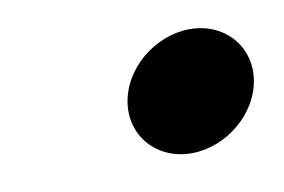

<svg xmlns="http://www.w3.org/2000/svg" viewBox="-26 -366 256 173"><g transform="rotate(-5 102.0 -280.0)"><path d="M137 -224C168 -224 198 -249 203 -280C208 -311 186 -336 155 -336C124 -336 94 -311 89 -280C84 -249 106 -224 137 -224Z"/></g></svg>

Font: Charger Pro
Style: LitExtObl
Weight: 300
Designer: Jasper
Foundry: Cannot Into Space Fonts
Version: Version 1.09